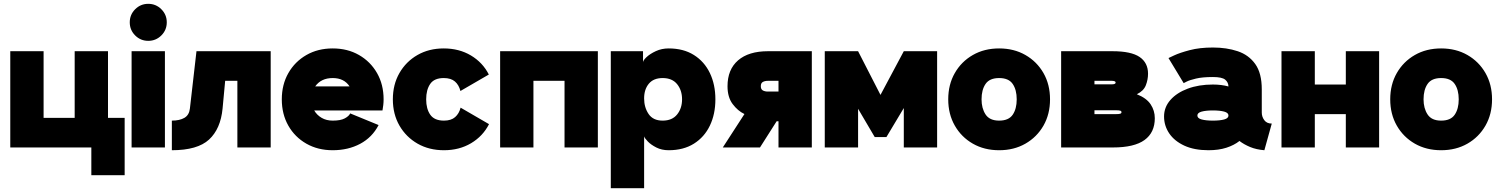

<svg xmlns="http://www.w3.org/2000/svg" viewBox="-20 -778 7916 1013"><path d="M34.2 0V-507.8H210V-156.2H374V-507.8H549.8V-156.2H637.7V146.5H461.9V0Z M674.3 0V-507.8H850.1V0ZM664.6 -660.2Q664.6 -700.7 693.1 -729.2Q721.7 -757.8 762.2 -757.8Q802.7 -757.8 831.3 -729.2Q859.9 -700.7 859.9 -660.2Q859.9 -619.6 831.3 -591.1Q802.7 -562.5 762.2 -562.5Q721.7 -562.5 693.1 -591.1Q664.6 -619.6 664.6 -660.2Z M1408.2 -507.8V0H1232.4V-351.6H1168L1154.3 -205.1Q1144 -98.1 1083 -41.7Q1022 14.6 886.7 14.6V-141.6Q927.7 -141.6 952.9 -156.2Q978 -170.9 981.9 -205.1L1016.6 -507.8Z M1827.6 -179.7 1977.5 -118.2Q1943.8 -53.2 1880.4 -19.3Q1816.9 14.6 1735.4 14.6Q1657.2 14.6 1596.4 -20Q1535.6 -54.7 1501.2 -115.2Q1466.8 -175.8 1466.8 -253.9Q1466.8 -332 1501.5 -392.6Q1536.1 -453.1 1596.7 -487.8Q1657.2 -522.5 1735.4 -522.5Q1813.5 -522.5 1874 -487.8Q1934.6 -453.1 1969.2 -392.6Q2003.9 -332 2003.9 -253.9Q2003.9 -238.8 2002.2 -224.1Q2000.5 -209.5 1998 -195.3H1637.7Q1651.9 -170.9 1677 -156.2Q1702.1 -141.6 1735.4 -141.6Q1777.3 -141.6 1799.3 -153.6Q1821.3 -165.5 1827.6 -179.7ZM1735.4 -366.2Q1674.3 -366.2 1643.1 -322.3H1824.2Q1795.4 -366.2 1735.4 -366.2Z M2228.5 -253.9Q2228.5 -203.6 2250.2 -172.6Q2272 -141.6 2322.3 -141.6Q2360.4 -141.6 2381.3 -160.2Q2402.3 -178.7 2410.2 -210L2560.1 -123Q2527.8 -59.6 2465.6 -22.5Q2403.3 14.6 2322.3 14.6Q2244.1 14.6 2183.3 -20Q2122.6 -54.7 2087.6 -115.2Q2052.7 -175.8 2052.7 -253.9Q2052.7 -332 2087.4 -392.6Q2122.1 -453.1 2182.6 -487.8Q2243.2 -522.5 2321.3 -522.5Q2402.3 -522.5 2464.6 -485.4Q2526.9 -448.2 2559.1 -384.8L2409.2 -297.9Q2401.4 -329.6 2380.4 -347.9Q2359.4 -366.2 2321.3 -366.2Q2271 -366.2 2249.8 -335.2Q2228.5 -304.2 2228.5 -253.9Z M2618.7 -507.8H3134.3V0H2958.5V-351.6H2794.4V0H2618.7Z M3378.4 -58.6V214.8H3202.6V-507.8H3372.6V-449.2Q3372.6 -459 3391.1 -476.6Q3409.7 -494.1 3440.4 -508.3Q3471.2 -522.5 3507.8 -522.5Q3585.9 -522.5 3641.1 -487.8Q3696.3 -453.1 3725.3 -392.6Q3754.4 -332 3754.4 -253.9Q3754.4 -175.8 3725.3 -115.2Q3696.3 -54.7 3641.1 -20Q3585.9 14.6 3507.8 14.6Q3471.2 14.6 3442.9 0.2Q3414.6 -14.2 3397.7 -31.7Q3380.9 -49.3 3378.4 -58.6ZM3378.4 -258.8Q3378.4 -211.4 3402.1 -176.5Q3425.8 -141.6 3476.1 -141.6Q3526.4 -141.6 3552.5 -174.1Q3578.6 -206.5 3578.6 -253.9Q3578.6 -301.8 3552.5 -334Q3526.4 -366.2 3476.1 -366.2Q3428.2 -366.2 3403.3 -336.4Q3378.4 -306.6 3378.4 -258.8Z M4263.2 0H4087.4V-138.2H4077.6L3989.7 0H3793.5L3907.7 -176.3Q3872.6 -192.9 3845.5 -229Q3818.4 -265.1 3818.4 -323.2Q3818.4 -411.1 3874 -459.5Q3929.7 -507.8 4032.2 -507.8H4263.2ZM4087.4 -351.6H4032.2Q4015.6 -351.6 4004.9 -345.7Q3994.1 -339.8 3994.1 -323.2Q3994.1 -306.6 4004.9 -300.8Q4015.6 -294.9 4032.2 -294.9H4087.4Z M4625.5 -277.3 4748.5 -507.8H4924.3V0H4748.5V-208L4656.7 -54.7H4595.2L4507.3 -204.1V0H4331.5V-507.8H4507.3Z M4982.9 -253.9Q4982.9 -332 5017.6 -392.6Q5052.2 -453.1 5112.8 -487.8Q5173.3 -522.5 5251.5 -522.5Q5329.6 -522.5 5390.1 -487.8Q5450.7 -453.1 5485.4 -392.6Q5520 -332 5520 -253.9Q5520 -175.8 5485.4 -115.2Q5450.7 -54.7 5390.1 -20Q5329.6 14.6 5251.5 14.6Q5173.3 14.6 5112.8 -20Q5052.2 -54.7 5017.6 -115.2Q4982.9 -175.8 4982.9 -253.9ZM5158.7 -253.9Q5158.7 -206.5 5179.9 -174.1Q5201.2 -141.6 5251.5 -141.6Q5301.8 -141.6 5323 -172.6Q5344.2 -203.6 5344.2 -253.9Q5344.2 -304.2 5323 -335.2Q5301.8 -366.2 5251.5 -366.2Q5201.2 -366.2 5179.9 -335.2Q5158.7 -304.2 5158.7 -253.9Z M5978 -280.8Q6029.3 -260.3 6051 -227.3Q6072.8 -194.3 6072.8 -154.3Q6072.8 -78.6 6018.6 -39.3Q5964.4 0 5852.1 0H5578.6V-507.8H5849.1Q5948.2 -507.8 5992.7 -477.3Q6037.1 -446.8 6037.1 -389.2Q6037.1 -357.9 6025.4 -327.9Q6013.7 -297.9 5978 -280.8ZM5754.4 -351.6V-333H5845.2Q5866.2 -333 5866.2 -342.3Q5866.2 -351.6 5845.2 -351.6ZM5754.4 -175.8H5865.2Q5883.8 -175.8 5890.4 -178Q5897 -180.2 5897 -186Q5897 -191.9 5890.4 -194.1Q5883.8 -196.3 5865.2 -196.3H5754.4Z M6356 14.6Q6281.2 14.6 6228.8 -9.5Q6176.3 -33.7 6148.9 -74.2Q6121.6 -114.7 6121.6 -163.6Q6121.6 -212.4 6155 -250.5Q6188.5 -288.6 6246.6 -310.3Q6304.7 -332 6379.4 -332Q6424.3 -332 6461.4 -321.8Q6460.9 -343.8 6444.1 -357.7Q6427.2 -371.6 6379.4 -371.6Q6324.2 -371.6 6290.3 -363.5Q6256.3 -355.5 6240.7 -347.4Q6225.1 -339.4 6225.1 -339.4L6145 -471.7Q6145 -471.7 6174.6 -485.6Q6204.1 -499.5 6256.8 -513.4Q6309.6 -527.3 6379.4 -527.3Q6451.7 -527.3 6510 -507.8Q6568.4 -488.3 6602.8 -440.2Q6637.2 -392.1 6637.2 -306.6V-184.1Q6637.2 -162.1 6650.4 -144Q6663.6 -126 6689.9 -126L6650.9 14.6Q6608.4 11.2 6575.7 -2.4Q6543 -16.1 6519.5 -34.2Q6491.2 -11.7 6450.2 1.5Q6409.2 14.6 6356 14.6ZM6461.4 -168.5Q6461.4 -183.1 6438.7 -189.2Q6416 -195.3 6379.4 -195.3Q6342.8 -195.3 6320.1 -189.2Q6297.4 -183.1 6297.4 -168.5Q6297.4 -153.8 6320.1 -147.7Q6342.8 -141.6 6379.4 -141.6Q6416 -141.6 6438.7 -147.7Q6461.4 -153.8 6461.4 -168.5Z M6741.2 -507.8H6917V-332H7080.6V-507.8H7256.3V0H7080.6V-175.8H6917V0H6741.2Z M7314.9 -253.9Q7314.9 -332 7349.6 -392.6Q7384.3 -453.1 7444.8 -487.8Q7505.4 -522.5 7583.5 -522.5Q7661.6 -522.5 7722.2 -487.8Q7782.7 -453.1 7817.4 -392.6Q7852.1 -332 7852.1 -253.9Q7852.1 -175.8 7817.4 -115.2Q7782.7 -54.7 7722.2 -20Q7661.6 14.6 7583.5 14.6Q7505.4 14.6 7444.8 -20Q7384.3 -54.7 7349.6 -115.2Q7314.9 -175.8 7314.9 -253.9ZM7490.7 -253.9Q7490.7 -206.5 7512 -174.1Q7533.2 -141.6 7583.5 -141.6Q7633.8 -141.6 7655 -172.6Q7676.3 -203.6 7676.3 -253.9Q7676.3 -304.2 7655 -335.2Q7633.8 -366.2 7583.5 -366.2Q7533.2 -366.2 7512 -335.2Q7490.7 -304.2 7490.7 -253.9Z"/></svg>

Font: Giphurs Black
Style: Regular
Weight: 900
Version: Version 0.920; ttfautohint (v1.8.4.7-5d5b)